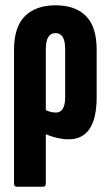

<svg xmlns="http://www.w3.org/2000/svg" viewBox="-20 -520 414 725"><path d="M43 185Q33 185 33 173V-332Q33 -419 74.5 -459.5Q116 -500 190 -500Q264 -500 304.5 -459.5Q345 -419 345 -332V-153Q345 6 239 6Q199 6 153 -13V173Q153 185 143 185ZM153 -335V-104Q162 -100 171.5 -97.5Q181 -95 191 -95Q226 -95 226 -153V-335Q226 -395 190 -395Q153 -395 153 -335Z"/></svg>

Font: Sofia Sans Extra Condensed ExtraBold
Style: Regular
Weight: 800
Designer: Botio Nikoltchev, Ani Petrova
Foundry: lettersoup
Version: Version 4.101; ttfautohint (v1.8.4.7-5d5b)